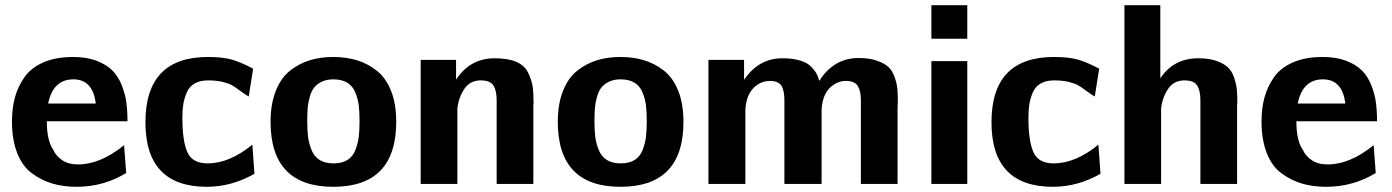

<svg xmlns="http://www.w3.org/2000/svg" viewBox="-20 -707 5350 738"><path d="M26 -240Q26 -291 37.5 -333Q49 -375 74.5 -411Q100 -447 147.5 -467.5Q195 -488 261 -488Q313 -488 351 -473.5Q389 -459 411.5 -436.5Q434 -414 447.5 -380.5Q461 -347 465.5 -314Q470 -281 470 -241H160Q160 -166 185 -131Q194 -109 218 -92Q242 -75 280 -75Q366 -75 457 -149L465 -42Q378 11 275 11Q223 11 181 -1.5Q139 -14 102.5 -41Q66 -68 46 -119Q26 -170 26 -240ZM165 -309H348Q337 -402 262 -402Q184 -402 165 -309Z M539 -237Q539 -488 779 -488Q834 -488 869 -478.5Q904 -469 953 -443L936 -336Q922 -344 902.5 -358.5Q883 -373 871.5 -379.5Q860 -386 836.5 -392Q813 -398 780 -398Q749 -398 728 -386Q707 -374 697.5 -351Q688 -328 684.5 -306.5Q681 -285 681 -254Q681 -166 700 -122.5Q719 -79 778 -79Q862 -79 950 -151L958 -39Q870 11 775 11Q539 11 539 -237Z M1020 -239Q1020 -307 1040 -357.5Q1060 -408 1095 -435.5Q1130 -463 1171 -475.5Q1212 -488 1261 -488Q1310 -488 1351.5 -475.5Q1393 -463 1428 -435.5Q1463 -408 1483 -358Q1503 -308 1503 -239Q1503 11 1261 11Q1020 11 1020 -239ZM1161 -241Q1161 -206 1164 -181.5Q1167 -157 1177 -131.5Q1187 -106 1208 -92.5Q1229 -79 1262 -79Q1295 -79 1316 -92.5Q1337 -106 1346.5 -131.5Q1356 -157 1359 -181.5Q1362 -206 1362 -241Q1362 -277 1359 -301.5Q1356 -326 1346 -351Q1336 -376 1315 -389Q1294 -402 1261 -402Q1235 -402 1216 -392.5Q1197 -383 1186.5 -369Q1176 -355 1170 -332.5Q1164 -310 1162.5 -289.5Q1161 -269 1161 -241Z M1597 0V-477H1733V-401Q1787 -483 1881 -483Q1932 -483 1964 -469.5Q1996 -456 2009.5 -428.5Q2023 -401 2027 -376.5Q2031 -352 2031 -312Q2031 -310 2030.5 -307Q2030 -304 2030 -303V0H1889V-322Q1889 -359 1876.5 -378.5Q1864 -398 1828 -398Q1786 -398 1764 -364Q1742 -330 1738 -289V-285V0Z M2124 -239Q2124 -307 2144 -357.5Q2164 -408 2199 -435.5Q2234 -463 2275 -475.5Q2316 -488 2365 -488Q2414 -488 2455.5 -475.5Q2497 -463 2532 -435.5Q2567 -408 2587 -358Q2607 -308 2607 -239Q2607 11 2365 11Q2124 11 2124 -239ZM2265 -241Q2265 -206 2268 -181.5Q2271 -157 2281 -131.5Q2291 -106 2312 -92.5Q2333 -79 2366 -79Q2399 -79 2420 -92.5Q2441 -106 2450.5 -131.5Q2460 -157 2463 -181.5Q2466 -206 2466 -241Q2466 -277 2463 -301.5Q2460 -326 2450 -351Q2440 -376 2419 -389Q2398 -402 2365 -402Q2339 -402 2320 -392.5Q2301 -383 2290.5 -369Q2280 -355 2274 -332.5Q2268 -310 2266.5 -289.5Q2265 -269 2265 -241Z M2703 0V-477H2840V-400Q2896 -483 2987 -483Q3027 -483 3055 -474.5Q3083 -466 3097.5 -451Q3112 -436 3118.5 -424Q3125 -412 3129 -396Q3185 -484 3280 -484Q3322 -484 3351.5 -473.5Q3381 -463 3396 -448.5Q3411 -434 3419.5 -408.5Q3428 -383 3429.5 -363Q3431 -343 3431 -311Q3431 -308 3430.5 -302Q3430 -296 3430 -293V0H3289V-322Q3289 -357 3277.5 -376Q3266 -395 3234 -396Q3207 -397 3184 -381Q3142 -354 3138 -286V0H2995V-322Q2995 -357 2984.5 -376Q2974 -395 2942 -396Q2914 -397 2891 -381Q2849 -353 2845 -286V-285V0Z M3560 0V-472H3698V0ZM3560 -558V-687H3698V-558Z M3791 -237Q3791 -488 4031 -488Q4086 -488 4121 -478.5Q4156 -469 4205 -443L4188 -336Q4174 -344 4154.5 -358.5Q4135 -373 4123.5 -379.5Q4112 -386 4088.5 -392Q4065 -398 4032 -398Q4001 -398 3980 -386Q3959 -374 3949.5 -351Q3940 -328 3936.5 -306.5Q3933 -285 3933 -254Q3933 -166 3952 -122.5Q3971 -79 4030 -79Q4114 -79 4202 -151L4210 -39Q4122 11 4027 11Q3791 11 3791 -237Z M4302 0V-687H4440V-472V-406Q4491 -483 4586 -483Q4627 -483 4655.5 -473Q4684 -463 4699.5 -448.5Q4715 -434 4723.5 -409Q4732 -384 4734 -363.5Q4736 -343 4736 -311Q4736 -310 4735.5 -307Q4735 -304 4735 -302V0H4594V-322Q4594 -359 4581.5 -378.5Q4569 -398 4533 -398Q4491 -398 4469 -364Q4447 -330 4443 -289V-285V0Z M4829 -240Q4829 -291 4840.5 -333Q4852 -375 4877.5 -411Q4903 -447 4950.5 -467.5Q4998 -488 5064 -488Q5116 -488 5154 -473.5Q5192 -459 5214.5 -436.5Q5237 -414 5250.5 -380.5Q5264 -347 5268.5 -314Q5273 -281 5273 -241H4963Q4963 -166 4988 -131Q4997 -109 5021 -92Q5045 -75 5083 -75Q5169 -75 5260 -149L5268 -42Q5181 11 5078 11Q5026 11 4984 -1.5Q4942 -14 4905.5 -41Q4869 -68 4849 -119Q4829 -170 4829 -240ZM4968 -309H5151Q5140 -402 5065 -402Q4987 -402 4968 -309Z"/></svg>

Font: Coval
Style: Heavy
Weight: 900
Foundry: Context Ltd
Version: Version 001.000